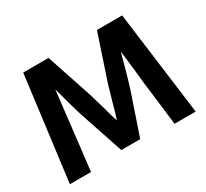

<svg xmlns="http://www.w3.org/2000/svg" viewBox="-142 -921 1215 1134"><g transform="rotate(-30 465.0 -354.5)"><path d="M705.1 -380.9Q693.8 -486.8 688 -527.8Q682.1 -503.9 660.6 -427Q639.2 -350.1 622.1 -296.9L528.8 -22.9H399.9L308.1 -296.9Q279.3 -382.8 251 -494.1L241.2 -527.8L214.8 -296.9L180.2 0H36.1L127 -709H299.8L402.8 -399.9Q423.8 -331.1 435.1 -290Q453.1 -221.2 464.8 -188Q477.1 -221.2 495.1 -290Q506.3 -331.1 526.9 -399.9L629.9 -709H801.8L894 0H750L713.9 -296.9Z"/></g></svg>

Font: Sarala
Style: Bold
Weight: 700
Designer: Andres Torresi
Foundry: Huerta Tipografica
Version: Version 1.004;PS 001.003;hotconv 1.0.70;makeotf.lib2.5.58329